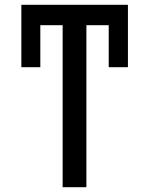

<svg xmlns="http://www.w3.org/2000/svg" viewBox="-20 -780 621 800"><path d="M69 -500V-760H513V-500H433V-675H340V0H241V-675H148V-500Z"/></svg>

Font: Noto Sans Condensed Medium
Style: Regular
Weight: 500
Width: 3
Designer: Monotype Design Team
Foundry: Monotype Imaging Inc.
Version: Version 2.013; ttfautohint (v1.8.4.7-5d5b)